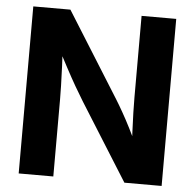

<svg xmlns="http://www.w3.org/2000/svg" viewBox="-52 -781 846 833"><g transform="rotate(5 371.0 -364.0)"><path d="M59.6 0V-727.5H221.2L453.1 -356.9Q466.8 -335 484.1 -304.4Q501.5 -273.9 520 -237.3Q538.6 -200.7 556.2 -161.6L540 -140.1Q537.6 -176.3 535.4 -220.7Q533.2 -265.1 532.2 -305.9Q531.2 -346.7 531.2 -372.1V-727.5H682.1V0H520L309.6 -335.4Q292 -363.8 272 -398.4Q252 -433.1 229 -476.3Q206.1 -519.5 178.2 -572.3L201.2 -582Q204.6 -528.8 206.5 -481Q208.5 -433.1 209.5 -395.8Q210.4 -358.4 210.4 -335.9V0Z"/></g></svg>

Font: Inter 24pt
Style: Bold
Weight: 700
Designer: Rasmus Andersson
Foundry: rsms
Version: Version 4.001;git-66647c0bb